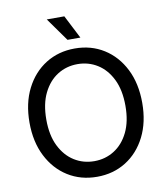

<svg xmlns="http://www.w3.org/2000/svg" viewBox="-99 -1013 954 1104"><g transform="rotate(-10 378.0 -460.5)"><path d="M378.4 10.7Q283.2 10.7 208.7 -35.9Q134.3 -82.5 91.6 -166.7Q48.8 -251 48.8 -363.3Q48.8 -476.6 91.6 -560.8Q134.3 -645 208.7 -691.7Q283.2 -738.3 378.4 -738.3Q473.6 -738.3 547.9 -691.7Q622.1 -645 664.6 -560.8Q707 -476.6 707 -363.3Q707 -251 664.6 -166.7Q622.1 -82.5 547.9 -35.9Q473.6 10.7 378.4 10.7ZM378.4 -80.6Q442.4 -80.6 494.6 -113.3Q546.9 -146 577.9 -209Q608.9 -272 608.9 -363.3Q608.9 -455.1 577.9 -518.3Q546.9 -581.5 494.6 -614.3Q442.4 -647 378.4 -647Q314 -647 261.7 -614.3Q209.5 -581.5 178.2 -518.3Q147 -455.1 147 -363.3Q147 -272 178.2 -209Q209.5 -146 261.7 -113.3Q314 -80.6 378.4 -80.6ZM346.7 -794.4 249.5 -930.7H352.1L421.9 -794.4Z"/></g></svg>

Font: Inter Cardless Tabular
Style: Regular
Weight: 400
Designer: Rasmus Andersson
Foundry: rsms
Version: Version 4.000;git-4fc901f